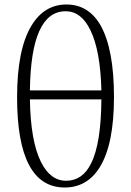

<svg xmlns="http://www.w3.org/2000/svg" viewBox="-20 -820 583 854"><path d="M268 14C334 14 386 -16 423 -75C466 -144 487 -248 487 -389C487 -530 467 -636 428 -706C392 -769 341 -800 276 -800C210 -800 158 -769 120 -706C77 -635 56 -529 56 -387C56 -120 127 14 268 14ZM274 -16C227 -16 190 -44 162 -100C131 -163 115 -255 113 -378H431C430 -247 415 -152 385 -93C360 -42 323 -16 274 -16ZM113 -418C116 -653 169 -770 272 -770C318 -770 355 -742 382 -686C412 -625 428 -535 431 -418Z"/></svg>

Font: AllPunType ExtraLight
Style: Regular
Weight: 280
Version: 1.0